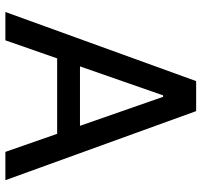

<svg xmlns="http://www.w3.org/2000/svg" viewBox="-38 -730 767 732"><g transform="rotate(90 346.0 -363.5)"><path d="M343 -601.2H348.7L459.2 -284.4H232.6ZM25.2 0H133.2L202.1 -197.4H489.7L558.6 0H666.5L403.1 -727.3H288.7Z"/></g></svg>

Font: Inter 465
Style: Regular
Weight: 400
Designer: Rasmus Andersson
Foundry: rsms
Version: Version 3.019;Glyphs 3.1.2 (3151)